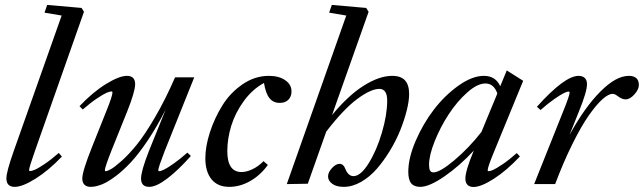

<svg xmlns="http://www.w3.org/2000/svg" viewBox="-20 -745 2605 777"><path d="M39.6 11.2Q5.9 11.2 5.9 -23.4Q5.9 -49.8 35.6 -133.8L229.5 -682.1L160.2 -693.8L170.9 -725.1L310.1 -712.9L319.8 -697.3L120.6 -131.8Q97.7 -66.9 97.7 -56.6Q97.7 -52.7 101.6 -52.7Q107.9 -52.7 120.6 -57.9Q133.3 -63 159.9 -80.8Q186.5 -98.6 217.8 -126L230.5 -111.3Q176.3 -54.7 123.5 -21.7Q70.8 11.2 39.6 11.2Z M346.7 11.2Q330.6 11.2 321.8 2.4Q313 -6.3 313 -22.5Q313 -51.3 352.1 -149.4L410.2 -294.9Q435.1 -356.4 435.1 -370.6Q435.1 -375 431.2 -375Q424.3 -375 411.6 -369.6Q398.9 -364.3 372.6 -346.7Q346.2 -329.1 314.9 -301.8L301.8 -315.4Q355.5 -372.1 408.9 -405Q462.4 -438 493.7 -438Q526.9 -438 526.9 -404.3Q526.9 -375 494.6 -293.5L432.6 -139.6Q404.3 -67.9 404.3 -56.2Q404.3 -52.2 408.2 -52.2Q413.6 -52.2 428.2 -60.1Q442.9 -67.9 471.7 -93.5Q500.5 -119.1 532.5 -158.2Q564.5 -197.3 606.7 -269.3Q648.9 -341.3 688.5 -432.1H766.1L646.5 -133.8Q620.6 -66.9 620.6 -56.6Q620.6 -52.2 624.5 -52.2Q630.4 -52.2 643.8 -58.6Q657.2 -64.9 682.9 -83Q708.5 -101.1 738.3 -127.4L752.4 -113.8Q702.1 -57.1 657.5 -22.9Q612.8 11.2 584 11.2Q550.8 11.2 550.8 -22.5Q550.8 -52.2 582 -132.3L650.9 -302.7Q616.2 -233.9 579.1 -178.5Q542 -123 509.8 -88.4Q477.5 -53.7 446 -30.5Q414.6 -7.3 390.6 2Q366.7 11.2 346.7 11.2Z M907.7 11.2Q860.8 11.2 835.9 -19.5Q811 -50.3 811 -104.5Q811 -152.3 829.3 -209.2Q847.7 -266.1 879.4 -317.6Q911.1 -369.1 961.2 -403.6Q1011.2 -438 1067.9 -438Q1108.9 -438 1134.3 -420.4Q1159.7 -402.8 1159.7 -375Q1159.7 -354.5 1147.2 -341.6Q1134.8 -328.6 1111.8 -328.6Q1085.9 -328.6 1070.6 -347.7Q1055.2 -366.7 1048.3 -409.2Q1001.5 -383.8 966.8 -336.2Q932.1 -288.6 916 -236.3Q899.9 -184.1 899.9 -133.3Q899.9 -48.8 957.5 -48.8Q977.5 -48.8 1001.5 -60.1Q1025.4 -71.3 1046.4 -92.8L1064 -77.6Q1034.7 -36.6 993.2 -12.7Q951.7 11.2 907.7 11.2Z M1140.6 0 1381.3 -682.1 1312 -693.8 1322.8 -725.1 1461.9 -712.9 1471.7 -697.3 1323.7 -279.3Q1390.1 -359.9 1452.9 -398.9Q1515.6 -438 1566.9 -438Q1602.5 -438 1619.1 -419.7Q1635.7 -401.4 1635.7 -364.3Q1635.7 -336.9 1626.2 -298.6Q1616.7 -260.3 1599.9 -218.3Q1583 -176.3 1558.1 -135.3Q1533.2 -94.2 1504.9 -61.8Q1476.6 -29.3 1441.4 -9Q1406.2 11.2 1371.1 11.2Q1340.8 11.2 1324.2 -1.5Q1307.6 -14.2 1307.6 -30.8Q1307.6 -47.9 1323.5 -64.9Q1339.4 -82 1354 -82Q1369.6 -82 1377 -63Q1388.7 -32.2 1410.6 -32.2Q1439.5 -32.2 1471.9 -84.2Q1504.4 -136.2 1525.6 -208.5Q1546.9 -280.8 1546.9 -337.9Q1546.9 -385.3 1515.1 -385.3Q1481 -385.3 1426 -344.7Q1371.1 -304.2 1300.3 -212.4L1225.6 -1.5Z M1680.7 11.2Q1655.8 11.2 1644 -3.2Q1632.3 -17.6 1632.3 -49.8Q1632.3 -105.5 1662.1 -174.8Q1691.9 -244.1 1736.1 -301.8Q1780.3 -359.4 1835.7 -398.7Q1891.1 -438 1938 -438Q1985.8 -438 2004.4 -396L2030.8 -460L2097.2 -418L1979.5 -131.3Q1953.6 -68.8 1953.6 -56.2Q1953.6 -52.2 1957.5 -52.2Q1963.9 -52.2 1976.1 -57.6Q1988.3 -63 2014.4 -80.6Q2040.5 -98.1 2071.3 -125.5L2084 -111.8Q2030.3 -54.7 1978.5 -21.5Q1926.8 11.7 1896 11.7Q1880.4 11.7 1871.8 2.9Q1863.3 -5.9 1863.3 -22Q1863.3 -53.7 1896.5 -133.3L1897.5 -135.7Q1841.3 -74.7 1779.3 -31.7Q1717.3 11.2 1680.7 11.2ZM1716.3 -78.1Q1716.3 -62 1720.5 -54.7Q1724.6 -47.4 1734.4 -47.4Q1760.3 -47.4 1818.6 -96.4Q1877 -145.5 1928.2 -210.9L1992.7 -366.7Q1978.5 -407.2 1944.3 -407.2Q1911.6 -407.2 1870.4 -370.4Q1829.1 -333.5 1795.7 -282.2Q1762.2 -231 1739.3 -173.8Q1716.3 -116.7 1716.3 -78.1Z M2141.6 0 2258.8 -293.5Q2285.2 -358.4 2285.2 -370.6Q2285.2 -374.5 2280.8 -374.5Q2274.9 -374.5 2261.7 -368.2Q2248.5 -361.8 2222.7 -343.8Q2196.8 -325.7 2167.5 -299.8L2152.8 -313Q2265.1 -438 2321.3 -438Q2337.9 -438 2346.7 -429.2Q2355.5 -420.4 2355.5 -404.3Q2355.5 -374 2323.2 -294.9L2284.7 -198.7Q2345.7 -310.1 2409.2 -374Q2472.7 -438 2524.4 -438Q2565.4 -438 2565.4 -400.9Q2565.4 -383.3 2547.4 -363Q2529.3 -342.8 2511.7 -342.8Q2496.6 -342.8 2478.5 -356.9Q2467.8 -365.2 2459.5 -365.2Q2441.9 -365.2 2417 -342.5Q2392.1 -319.8 2361.8 -276.4Q2331.5 -232.9 2295.9 -161.1Q2260.3 -89.4 2226.6 0Z"/></svg>

Font: Elstob 14pt Medium
Style: Italic
Weight: 500
Italic angle: -20°
Designer: Peter S. Baker
Version: Version 1.015